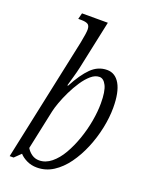

<svg xmlns="http://www.w3.org/2000/svg" viewBox="-144 -836 718 922"><g transform="rotate(20 214.5 -375.0)"><path d="M161 10Q132 10 108.5 -1.5Q85 -13 72 -28L40 3H20L154 -627Q164 -678 164 -695Q164 -716 153 -722.5Q142 -729 119 -729H104L112 -760H244L191 -511Q186 -488 177.5 -458.5Q169 -429 164 -411H168Q203 -477 238 -511.5Q273 -546 319 -546Q361 -546 384.5 -505Q408 -464 408 -385Q408 -335 396.5 -280Q385 -225 363.5 -173.5Q342 -122 312 -80.5Q282 -39 244 -14.5Q206 10 161 10ZM159 -26Q192 -26 221 -49.5Q250 -73 272.5 -112Q295 -151 311.5 -198.5Q328 -246 336.5 -294.5Q345 -343 345 -385Q345 -446 331 -474Q317 -502 296 -502Q274 -502 253 -484Q232 -466 213 -437.5Q194 -409 178.5 -377Q163 -345 152.5 -316Q142 -287 138 -268L95 -66Q105 -49 121.5 -37.5Q138 -26 159 -26Z"/></g></svg>

Font: Noto Serif ExtraCondensed Light
Style: Italic
Weight: 300
Width: 2
Italic angle: -12°
Designer: Monotype Design Team
Foundry: Monotype Imaging Inc.
Version: Version 2.014; ttfautohint (v1.8.4.7-5d5b)